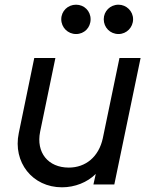

<svg xmlns="http://www.w3.org/2000/svg" viewBox="-20 -786 644 818"><path d="M304 -641C339 -641 366 -668 366 -704C366 -739 339 -766 304 -766C269 -766 241 -739 241 -704C241 -669 269 -641 304 -641ZM485 -641C519 -641 547 -669 547 -704C547 -739 518 -766 485 -766C449 -766 422 -738 422 -704C422 -669 449 -641 485 -641ZM489 -539 418 -197C401 -118 345 -72 273 -72C185 -72 133 -136 151 -225L216 -539H126L60 -219C34 -95 118 12 244 12C299 12 352 -9 388 -45L378 0H467L579 -539Z"/></svg>

Font: Plus Jakarta Text
Style: Italic
Weight: 400
Italic angle: -12°
Designer: Gumpita Rahayu
Foundry: Tokotype Studio
Version: Version 1.000;hotconv 1.0.109;makeotfexe 2.5.65596